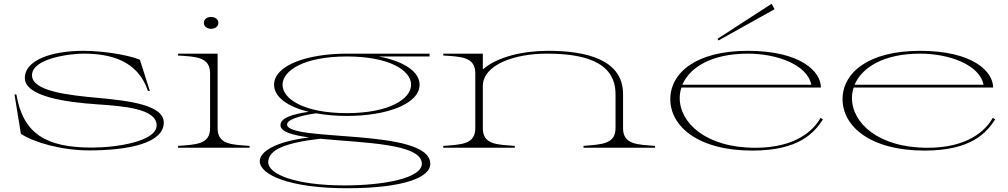

<svg xmlns="http://www.w3.org/2000/svg" viewBox="-20 -785 5356 1020"><path d="M454 14C665 14 850 -25 850 -134C850 -228 663 -250 501 -265C346 -279 150 -300 150 -385C150 -476 355 -500 422 -500C566 -500 711 -465 766 -302H776L723 -468C649 -497 516 -515 422 -515C253 -515 110 -465 112 -369C114 -273 329 -242 493 -231C642 -221 812 -207 812 -119C812 -33 597 -1 469 -1C224 -1 103 -74 67 -283H57L91 -74C162 -28 306 14 454 14Z M926 -10V0H1306V-10C1212 -17 1136 -16 1136 -104V-500H926V-490C1020 -484 1096 -483 1096 -396V-104C1096 -18 1022 -17 926 -10ZM1140 -663C1140 -681 1125 -695 1101 -695C1078 -695 1063 -681 1063 -663C1063 -646 1078 -632 1101 -632C1125 -632 1140 -646 1140 -663Z M1823 -169C2037 -169 2209 -234 2209 -335C2209 -407 2121 -460 1993 -485H2262V-500H1827H1823C1607 -500 1436 -436 1436 -335C1436 -269 1509 -218 1620 -191C1530 -178 1470 -158 1470 -120C1470 -85 1533 -67 1622 -55C1446 -33 1360 19 1360 71C1360 143 1517 215 1823 215C2126 215 2268 157 2266 84C2262 -107 1505 -29 1505 -124C1505 -155 1605 -176 1660 -183C1709 -174 1765 -169 1823 -169ZM1823 -184C1595 -184 1481 -259 1481 -335C1481 -410 1595 -485 1823 -485C2050 -485 2164 -410 2164 -335C2164 -260 2049 -184 1823 -184ZM1405 77C1405 11 1493 -26 1681 -48C1903 -26 2221 -24 2221 85C2221 161 2021 200 1811 200C1548 200 1405 140 1405 77Z M3290 -104V-285C3290 -470 3092 -515 2892 -515C2757 -515 2621 -483 2545 -416V-500H2335V-490C2429 -484 2505 -483 2505 -396V-104C2505 -18 2431 -17 2335 -10V0H2715V-10C2621 -17 2545 -16 2545 -104V-330C2548 -442 2714 -500 2884 -500C3065 -500 3250 -465 3250 -285V-104C3250 -18 3174 -18 3080 -10V0H3460V-10C3366 -17 3290 -17 3290 -104Z M3977 15C4226 15 4307 -81 4352 -151L4339 -159C4301 -90 4204 0 3993 0C3728 0 3591 -134 3591 -264C3591 -283 3594 -302 3600 -320H4341C4341 -405 4234 -515 3952 -515C3678 -515 3541 -398 3541 -258C3541 -115 3687 15 3977 15ZM4095 -736 4079 -765 3792 -579 3797 -570ZM3605 -335C3644 -426 3758 -500 3953 -500C4108 -500 4269 -441 4290 -335Z M4892 15C5141 15 5222 -81 5267 -151L5254 -159C5216 -90 5119 0 4908 0C4643 0 4506 -134 4506 -264C4506 -283 4509 -302 4515 -320H5256C5256 -405 5149 -515 4867 -515C4593 -515 4456 -398 4456 -258C4456 -115 4602 15 4892 15ZM4520 -335C4559 -426 4673 -500 4868 -500C5023 -500 5184 -441 5205 -335Z"/></svg>

Font: Sprat Extended Thin
Style: Regular
Weight: 100
Width: 9
Designer: Ethan Nakache
Foundry: Collletttivo
Version: Version 2.000;Glyphs 3.2 (3217)